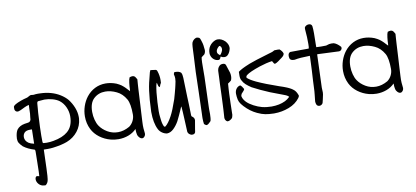

<svg xmlns="http://www.w3.org/2000/svg" viewBox="-80 -964 3229 1489"><g transform="rotate(-10 1534.5 -219.0)"><path d="M144.5 -449.7Q151.4 -450.7 162.8 -457.8Q174.3 -464.8 181.6 -465.8Q183.6 -465.8 188.5 -465.1Q193.4 -464.4 197.5 -464.1Q201.7 -463.9 204.1 -463.9Q218.3 -466.3 235.8 -466.3Q239.3 -466.3 245.6 -466.1Q252 -465.8 254.9 -465.8Q344.2 -463.4 410.2 -422.4Q443.4 -401.4 463.9 -377Q488.3 -345.7 503.2 -308.1Q518.1 -270.5 518.1 -232.9Q518.1 -224.1 517.6 -219.7Q513.2 -165 479.7 -122.6Q446.3 -80.1 393.1 -59.1Q350.1 -42.5 280.8 -33.7Q261.2 -31.2 237.8 -31.2Q218.3 -31.2 207 -31.7Q207 -9.3 203.6 71.8Q203.1 77.1 202.1 117.2Q201.2 157.2 199.2 174.3Q198.7 176.8 198 185.5Q197.3 194.3 196.8 198Q196.3 201.7 194.8 209Q193.4 216.3 191.4 220.5Q189.5 224.6 186 230Q182.6 235.4 178.2 239.3Q174.3 243.7 168 243.7Q164.6 243.7 157.2 241.9Q149.9 240.2 147 240.2Q129.4 234.9 117.2 219.5Q105 204.1 104.5 186Q104.5 166 117.7 161.6Q121.1 162.1 127.4 163.6Q133.8 165 136.7 165.5Q139.2 140.1 140.1 64L141.6 -18.1V-31.2Q141.6 -42.5 135.7 -43.9Q85.9 -58.6 50.8 -85Q31.2 -104.5 23.7 -117.7Q16.1 -130.9 16.1 -150.4Q16.1 -161.6 18.1 -172.9Q22.9 -205.1 35.2 -221.7Q55.2 -247.1 95.7 -254.4Q100.6 -255.4 110.8 -256.6Q121.1 -257.8 125.5 -258.8Q134.8 -260.7 139.6 -267.1Q144.5 -273.4 145.5 -279.3Q146.5 -285.2 147 -296.4Q151.4 -320.3 151.4 -363.8Q151.4 -378.4 152.8 -393.1Q134.8 -388.7 119.1 -381.3Q111.8 -377.9 101.3 -372.6Q90.8 -367.2 82.8 -363.8Q74.7 -360.4 65.4 -357.9Q58.1 -356 51 -358.9Q43.9 -361.8 40 -368.2Q34.2 -376.5 36.1 -397.9Q39.6 -408.2 53.7 -416Q70.8 -425.8 98.6 -436Q124.5 -445.3 144.5 -449.7ZM228.5 -408.7Q220.2 -406.7 219.2 -389.6Q218.8 -377 216.3 -352.8Q213.9 -328.6 213.4 -318.8Q206.5 -196.8 206.5 -140.6Q206.5 -110.4 207 -95.2Q207 -94.7 207.3 -91.3Q207.5 -87.9 207.8 -86.9Q208 -85.9 209.5 -84Q210.9 -82 213.4 -81.5Q224.6 -80.1 238.3 -80.1Q266.1 -80.1 292 -85Q366.2 -98.1 406.2 -132.3Q453.6 -172.4 453.6 -251.5Q453.6 -288.1 438.2 -322.5Q422.9 -356.9 395 -378.9Q374.5 -394.5 342.5 -403.6Q310.5 -412.6 280.8 -412.6H276.4Q267.6 -412.1 251.2 -410.6Q234.9 -409.2 228.5 -408.7ZM99.6 -104.5Q113.8 -95.2 141.1 -89.4Q142.1 -108.4 142.3 -146.2Q142.6 -184.1 143.6 -201.7Q140.1 -202.1 131.8 -202.1Q112.3 -202.1 102.1 -198.7Q77.6 -190.4 72.3 -164.6Q71.3 -160.6 71.3 -153.3Q71.3 -123.5 99.6 -104.5Z M959.5 -467.8Q971.7 -472.7 981.4 -472.7Q995.1 -472.7 1002.9 -463.4Q1004.4 -460.9 1009.5 -453.6Q1014.6 -446.3 1016.1 -441.9Q1015.1 -428.7 1013.2 -402.3Q1011.2 -376 1010.7 -362.8Q1009.8 -338.4 1005.4 -262.2Q1003.4 -235.4 1001 -184.8Q998.5 -134.3 997.1 -111.8Q996.1 -96.2 996.1 -82.5Q996.1 -59.1 999.5 -34.2Q1001 -24.4 1001 -18.6Q1001 -0.5 986.3 10.7Q981 14.6 975.1 14.6Q963.4 14.6 952.4 3.2Q941.4 -8.3 939 -20Q934.6 -37.6 934.6 -65.4Q908.2 -38.1 871.1 -24.2Q834 -10.3 792.5 -10.3Q761.7 -10.3 731.4 -18.1Q684.6 -30.3 646.5 -58.8Q608.4 -87.4 588.4 -127.4Q565.4 -173.8 565.4 -228.5Q565.4 -269.5 578.6 -308.8Q591.8 -348.1 615.7 -378.9Q643.6 -414.6 682.4 -434.1Q721.2 -453.6 766.6 -453.6Q807.6 -453.6 850.1 -437.5Q861.3 -432.6 871.1 -427Q880.9 -421.4 887.2 -417Q893.6 -412.6 902.6 -404.5Q911.6 -396.5 915.3 -392.6Q918.9 -388.7 929.4 -377.4Q939.9 -366.2 944.3 -361.8Q945.8 -367.7 945.8 -374Q945.8 -395.5 949.5 -425.8Q953.1 -456.1 959.5 -467.8ZM662.6 -357.4Q627 -324.2 627 -253.4Q627 -221.7 635 -191.2Q643.1 -160.6 656.7 -140.6Q678.2 -108.9 715.8 -86.7Q753.4 -64.5 798.8 -64.5Q843.8 -64.5 889.6 -90.8Q910.6 -106 922.6 -129.9Q934.6 -153.8 934.6 -179.7Q934.6 -264.2 913.6 -301.3Q885.3 -350.1 842.3 -370.1Q796.9 -392.1 753.4 -392.1Q699.7 -392.1 662.6 -357.4Z M1127.9 -495.1Q1149.4 -491.2 1161.1 -490.7Q1170.4 -490.2 1174.6 -487.1Q1178.7 -483.9 1181.6 -474.1Q1192.4 -441.9 1192.4 -406.2Q1192.4 -398.4 1191.4 -383.8Q1183.1 -372.1 1177.7 -352.1Q1176.3 -353 1167.5 -360.8Q1164.6 -368.2 1160.2 -390.1Q1156.7 -386.2 1153.3 -372.1Q1143.1 -323.2 1138.7 -240.2Q1136.2 -193.8 1136.2 -170.9Q1136.2 -140.6 1138.7 -126Q1139.2 -123 1140.1 -113.5Q1141.1 -104 1141.6 -100.1Q1142.1 -96.2 1143.3 -88.1Q1144.5 -80.1 1145.8 -75Q1147 -69.8 1149.2 -63.5Q1151.4 -57.1 1153.8 -51.3Q1155.3 -46.9 1159.4 -44.4Q1163.6 -42 1167.5 -44.9Q1191.9 -64 1219.7 -115.2Q1241.7 -155.3 1271 -241.2Q1276.4 -256.8 1283.4 -285.4Q1290.5 -314 1293.5 -324.2Q1294.9 -330.6 1298.8 -346.9Q1302.7 -363.3 1304.7 -375.2Q1306.6 -387.2 1306.6 -398.4Q1306.6 -412.1 1303.2 -424.3Q1299.3 -433.1 1307.1 -446.8Q1310.5 -447.3 1316.9 -447.3Q1343.8 -447.3 1359.4 -434.1Q1362.3 -429.7 1364.3 -424.1Q1366.2 -418.5 1366.7 -414.3Q1367.2 -410.2 1367.9 -402.6Q1368.7 -395 1369.1 -392.1Q1371.1 -362.3 1373.5 -242.7Q1374 -226.1 1376 -180.4Q1377.9 -134.8 1377.9 -109.9V-101.6Q1377.9 -100.1 1378.2 -96.9Q1378.4 -93.8 1378.7 -91.8Q1378.9 -89.8 1380.1 -87.4Q1381.3 -85 1383.8 -84Q1401.4 -72.3 1401.4 -54.2Q1401.4 -53.7 1401.1 -52.2Q1400.9 -50.8 1400.9 -49.8Q1399.4 -39.1 1389.6 16.1Q1388.7 19.5 1388.2 26.4Q1387.7 33.2 1386.2 38.3Q1384.8 43.5 1380.9 47.4Q1376 55.2 1356.4 54.2Q1345.2 51.3 1336.9 43.7Q1328.6 36.1 1326.7 25.4Q1325.2 -0.5 1322.3 -69.6Q1319.3 -138.7 1315.9 -176.3Q1313 -172.4 1310.8 -168Q1308.6 -163.6 1306.2 -157.2Q1303.7 -150.9 1302.2 -147.9Q1298.8 -140.6 1286.1 -111.8Q1273.4 -83 1265.1 -68.4Q1247.1 -36.1 1222.7 -12.7Q1198.2 10.7 1169.9 11.2Q1149.4 8.3 1131.8 -4.2Q1114.3 -16.6 1105 -34.7Q1078.1 -87.4 1078.1 -174.8Q1081.5 -252.9 1083 -268.6Q1088.9 -343.8 1101.6 -400.9Q1107.4 -427.2 1121.1 -479Q1124.5 -487.8 1127.9 -495.1Z M1518.6 -679.7Q1528.8 -682.6 1543.5 -676.3Q1548.3 -672.4 1551.3 -666.7Q1554.2 -661.1 1556.4 -652.6Q1558.6 -644 1560.1 -640.6Q1567.9 -618.7 1570.8 -576.2V-573.7Q1570.8 -556.6 1561 -542.5Q1555.2 -538.6 1537.1 -524.4Q1534.2 -514.2 1533.2 -484.4Q1532.2 -454.6 1532.5 -416.7Q1532.7 -378.9 1532.2 -370.6Q1530.8 -325.2 1527.8 -238Q1524.9 -150.9 1524.4 -139.2Q1523.9 -131.8 1523.9 -116.2Q1523.9 -109.9 1524.2 -97.2Q1524.4 -84.5 1524.4 -78.1Q1524.4 -63.5 1522.9 -47.9Q1521 -28.8 1518.1 -24.4Q1515.1 -20.5 1507.3 -13.7Q1506.3 -13.2 1503.9 -10.7Q1501.5 -8.3 1500 -7.1Q1498.5 -5.9 1495.4 -3.7Q1492.2 -1.5 1490.5 -1.2Q1488.8 -1 1485.4 0Q1481.9 1 1479.5 -0.5Q1472.7 -3.9 1464.8 -11.2Q1461.4 -32.2 1461.4 -57.6Q1461.4 -64.5 1461.7 -72Q1461.9 -79.6 1462.4 -88.9Q1462.9 -98.1 1462.9 -103.5Q1465.8 -170.4 1467.8 -264.2Q1470.7 -432.6 1478.5 -547.4Q1479 -552.2 1480.2 -586.2Q1481.4 -620.1 1483.9 -637.7Q1485.8 -651.9 1495.4 -663.3Q1504.9 -674.8 1518.6 -679.7Z M1660.2 -634.3Q1670.4 -639.2 1682.6 -639.2Q1712.9 -639.2 1740.7 -612.3Q1763.2 -587.4 1763.2 -561Q1763.2 -551.3 1759.8 -543Q1752.4 -516.1 1732.9 -500.5Q1723.6 -494.6 1712.4 -494.6Q1697.8 -494.6 1682.6 -503.9Q1682.1 -502.9 1680.7 -499.3Q1679.2 -495.6 1678.5 -494.1Q1677.7 -492.7 1676.3 -489.7Q1674.8 -486.8 1673.3 -485.6Q1671.9 -484.4 1669.7 -482.9Q1667.5 -481.4 1664.6 -481H1661.1Q1643.1 -481 1627.9 -492.7Q1612.8 -504.4 1606.4 -522Q1602.1 -532.2 1602.1 -543Q1602.1 -576.2 1617.9 -599.4Q1633.8 -622.6 1660.2 -634.3ZM1676.3 -443.8Q1682.1 -445.3 1689 -445.3Q1707.5 -445.3 1712.4 -431.6Q1714.8 -425.3 1733.4 -367.2Q1736.3 -354 1736.3 -339.8Q1736.3 -324.7 1731.9 -314Q1730.5 -305.7 1718 -297.9Q1705.6 -290 1703.1 -287.6Q1701.2 -272.9 1700.2 -246.3Q1699.2 -219.7 1698.2 -209.5Q1697.8 -190.4 1695.8 -136.5Q1693.8 -82.5 1693.8 -53.2V-43.5Q1690.9 -22 1682.1 -14.6Q1664.6 0 1651.4 0Q1649.9 0 1645 -1Q1628.4 -11.7 1628.4 -32.7Q1628.4 -36.1 1628.9 -38.1Q1630.9 -56.6 1632.3 -91.6Q1633.8 -126.5 1634.3 -132.8Q1636.7 -162.1 1637.9 -218Q1639.2 -273.9 1640.6 -296.4Q1642.6 -314.5 1643.1 -348.9Q1643.6 -383.3 1645 -399.4Q1646.5 -414.6 1654.8 -427Q1663.1 -439.5 1676.3 -443.8ZM1681.6 -583Q1660.2 -564.5 1660.2 -544.9Q1660.2 -539.1 1662.4 -534.4Q1664.6 -529.8 1666.7 -527.3Q1668.9 -524.9 1673.6 -521Q1678.2 -517.1 1680.2 -515.1Q1688.5 -522 1696 -535.9Q1703.6 -549.8 1703.6 -560.5Q1703.6 -573.7 1695.3 -582Q1689.9 -590.3 1681.6 -583Z M2095.2 -476.1Q2100.1 -480.5 2106.9 -479.5Q2110.4 -479.5 2116.9 -479.7Q2123.5 -480 2127 -480L2142.1 -479Q2162.6 -462.4 2168 -442.9Q2167.5 -427.2 2146 -412.1Q2142.1 -409.7 2132.6 -402.3Q2123 -395 2116.7 -390.4Q2110.4 -385.7 2101.8 -381.1Q2093.3 -376.5 2086.9 -375.5Q2080.6 -378.4 2076.2 -387.7Q2071.8 -397 2068.4 -399.9Q2024.4 -394 1969.2 -376Q1886.2 -348.1 1860.8 -327.6Q1848.6 -317.9 1853 -306.2Q1873.5 -287.1 1918.9 -265.6Q1986.3 -234.4 2089.8 -198.7Q2091.3 -198.2 2103 -194.3Q2114.7 -190.4 2118.2 -189.2Q2121.6 -188 2132.6 -183.8Q2143.6 -179.7 2148.7 -177.5Q2153.8 -175.3 2163.1 -170.9Q2172.4 -166.5 2178 -163.1Q2183.6 -159.7 2190.4 -155Q2197.3 -150.4 2202.4 -145.3Q2207.5 -140.1 2211.4 -134.8Q2218.8 -124.5 2226.1 -105.5Q2227.5 -103 2227.5 -100.6Q2227.5 -98.1 2226.6 -95.5Q2225.6 -92.8 2224.9 -91.3Q2224.1 -89.8 2222.2 -86.7Q2220.2 -83.5 2219.7 -82.5Q2188.5 -40.5 2132.6 -19Q2076.7 2.4 2017.6 2.4H2011.7Q1973.6 1.5 1946.3 -3.7Q1918.9 -8.8 1884.8 -24.9Q1833 -48.8 1790 -95.2Q1770 -116.7 1762 -133.1Q1753.9 -149.4 1751.5 -176.3Q1750 -188 1750 -198.7Q1750 -224.6 1765.1 -241.7Q1776.4 -254.4 1793.5 -257.3Q1806.2 -248.5 1818.8 -224.6Q1816.9 -218.3 1812.5 -212.6Q1808.1 -207 1802 -200.9Q1795.9 -194.8 1793 -190.9Q1785.2 -175.8 1789.1 -168Q1793.5 -147.9 1814.9 -125Q1835 -105 1867.4 -87.9Q1899.9 -70.8 1929.7 -63Q1966.8 -53.7 2005.4 -53.7Q2067.4 -53.7 2113.8 -76.2Q2132.3 -85 2152.3 -104Q2143.6 -115.7 2117.2 -125Q2058.1 -146.5 2010.7 -165.5Q1938 -195.8 1877.4 -228Q1851.6 -245.1 1835.2 -260Q1818.8 -274.9 1809.1 -294.9Q1800.8 -308.6 1800.8 -331.5Q1800.8 -335.9 1801 -344.2Q1801.3 -352.5 1801.3 -356.9V-362.8Q1807.1 -367.2 1813.2 -371.1Q1819.3 -375 1826.9 -379.2Q1834.5 -383.3 1839.1 -385.7Q1843.8 -388.2 1853.5 -392.6Q1863.3 -397 1866.5 -398.4Q1869.6 -399.9 1881.1 -404.5Q1892.6 -409.2 1894.5 -410.2Q1935.5 -426.3 2051.3 -460.4Q2054.2 -461.4 2062 -463.6Q2069.8 -465.8 2075 -467.3Q2080.1 -468.8 2085.9 -471.2Q2091.8 -473.6 2095.2 -476.1Z M2364.7 -610.8Q2368.2 -620.1 2377.9 -625.7Q2387.7 -631.3 2398.9 -631.3Q2419.9 -631.3 2424.3 -612.8Q2427.2 -590.3 2427.2 -555.7Q2427.2 -540 2426.5 -509.3Q2425.8 -478.5 2425.8 -463.4V-446.8Q2438 -445.3 2462.9 -445.3Q2488.3 -445.3 2501 -445.8Q2506.3 -445.8 2514.6 -449.2Q2527.8 -454.6 2545.9 -454.6Q2552.2 -454.6 2564 -453.6Q2589.4 -446.3 2616.2 -416.5Q2618.2 -410.6 2618.2 -408.2Q2618.2 -398.9 2611.3 -391.8Q2604.5 -384.8 2595.2 -384.3Q2517.1 -387.2 2480.5 -389.2Q2460.9 -391.1 2436.5 -391.1H2422.9Q2416 -223.6 2413.6 -133.3V-127Q2413.6 -121.6 2414.3 -110.1Q2415 -98.6 2415 -92.8Q2415 -82.5 2413.6 -77.1Q2405.3 -35.2 2398.9 -12.2Q2395.5 -4.4 2387.9 0.5Q2380.4 5.4 2371.6 5.4H2370.6Q2347.7 4.9 2344.7 -26.4Q2344.2 -28.8 2344.2 -34.2Q2344.2 -43 2346.9 -59.8Q2349.6 -76.7 2349.6 -84.5Q2351.1 -92.3 2352.3 -113.5Q2353.5 -134.8 2354.5 -161.4Q2355.5 -188 2356 -195.3Q2356.9 -209 2358.4 -236.8Q2359.9 -264.6 2360.8 -278.8Q2360.8 -294.9 2363 -330.1Q2365.2 -365.2 2365.2 -383.8V-389.6Q2282.2 -388.2 2247.1 -380.4Q2245.6 -380.4 2243.2 -380.1Q2240.7 -379.9 2239.7 -379.9Q2209.5 -379.9 2205.1 -399.4Q2203.1 -409.2 2203.1 -415.5Q2203.1 -439 2220.2 -445.3Q2248 -445.8 2299.1 -446Q2350.1 -446.3 2366.2 -446.3Q2369.6 -451.2 2369.6 -482.4Q2369.6 -500.5 2368.7 -536.6Q2368.7 -546.9 2366.5 -567.4Q2364.3 -587.9 2364.3 -599.1Q2364.3 -606.9 2364.7 -610.8Z M2992.2 -467.8Q3004.4 -472.7 3014.2 -472.7Q3027.8 -472.7 3035.6 -463.4Q3037.1 -460.9 3042.2 -453.6Q3047.4 -446.3 3048.8 -441.9Q3047.9 -428.7 3045.9 -402.3Q3043.9 -376 3043.5 -362.8Q3042.5 -338.4 3038.1 -262.2Q3036.1 -235.4 3033.7 -184.8Q3031.2 -134.3 3029.8 -111.8Q3028.8 -96.2 3028.8 -82.5Q3028.8 -59.1 3032.2 -34.2Q3033.7 -24.4 3033.7 -18.6Q3033.7 -0.5 3019 10.7Q3013.7 14.6 3007.8 14.6Q2996.1 14.6 2985.1 3.2Q2974.1 -8.3 2971.7 -20Q2967.3 -37.6 2967.3 -65.4Q2940.9 -38.1 2903.8 -24.2Q2866.7 -10.3 2825.2 -10.3Q2794.4 -10.3 2764.2 -18.1Q2717.3 -30.3 2679.2 -58.8Q2641.1 -87.4 2621.1 -127.4Q2598.1 -173.8 2598.1 -228.5Q2598.1 -269.5 2611.3 -308.8Q2624.5 -348.1 2648.4 -378.9Q2676.3 -414.6 2715.1 -434.1Q2753.9 -453.6 2799.3 -453.6Q2840.3 -453.6 2882.8 -437.5Q2894 -432.6 2903.8 -427Q2913.6 -421.4 2919.9 -417Q2926.3 -412.6 2935.3 -404.5Q2944.3 -396.5 2948 -392.6Q2951.7 -388.7 2962.2 -377.4Q2972.7 -366.2 2977.1 -361.8Q2978.5 -367.7 2978.5 -374Q2978.5 -395.5 2982.2 -425.8Q2985.8 -456.1 2992.2 -467.8ZM2695.3 -357.4Q2659.7 -324.2 2659.7 -253.4Q2659.7 -221.7 2667.7 -191.2Q2675.8 -160.6 2689.5 -140.6Q2710.9 -108.9 2748.5 -86.7Q2786.1 -64.5 2831.5 -64.5Q2876.5 -64.5 2922.4 -90.8Q2943.4 -106 2955.3 -129.9Q2967.3 -153.8 2967.3 -179.7Q2967.3 -264.2 2946.3 -301.3Q2918 -350.1 2875 -370.1Q2829.6 -392.1 2786.1 -392.1Q2732.4 -392.1 2695.3 -357.4Z"/></g></svg>

Font: Avessa
Style: Medium
Weight: 500
Designer: Arman Khorramak
Foundry: Arman Khorramak
Version: Version 1.000; ttfautohint (v1.8.1)